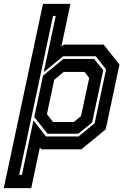

<svg xmlns="http://www.w3.org/2000/svg" viewBox="-68 -770 654 990"><path d="M-48.5 200 153.5 -750H295L248.5 -530.5L260.5 -540H466.5L548 -437L477 -103L351.5 0H145.5L137.5 -9.5L93 200ZM205.5 -141H313L350 -172L392 -368L368 -399H260.5L211.5 -358.5L174 -181.5ZM31 131.5H45L104.5 -148.5L169 -66.5H337.5L420 -134.5L479 -412L425.5 -480H257L157.5 -398L219.5 -688H205.5ZM177 -80.5 108.5 -166.5 154 -380 259 -466H417.5L464.5 -408L407 -138.5L335.5 -80.5Z"/></svg>

Font: Tourney Thin
Style: Italic
Weight: 100
Italic angle: -12°
Designer: Tyler Finck
Foundry: Etcetera Type Co
Version: Version 1.015